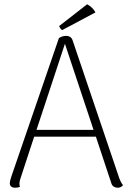

<svg xmlns="http://www.w3.org/2000/svg" viewBox="-20 -870 610 899"><path d="M556 -3Q546 9 532 9Q521 9 513 4Q505 -1 502 -10L429 -230H140L76 -35Q71 -20 71 -11Q71 1 74 5Q63 9 51 9Q39 9 32 3Q25 -3 26 -14Q26 -22 33 -43L256 -692Q273 -702 289 -702Q313 -702 320 -681L538 -37Q546 -15 556 -3ZM418 -262 284 -665 151 -262ZM271 -729Q267 -731 262.5 -737.5Q258 -744 257 -748L388 -850Q414 -836 427 -812Z"/></svg>

Font: Arima Madurai ExtraLight
Style: Regular
Weight: 275
Designer: Joana Correia and Natanael Gama
Foundry: NDISCOVER
Version: Version 1.019